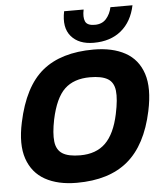

<svg xmlns="http://www.w3.org/2000/svg" viewBox="-58 -911 820 971"><g transform="rotate(-5 352.0 -425.0)"><path d="M440 -688Q364 -688 325.5 -733Q287 -778 304 -860H403Q395 -822 404.5 -800Q414 -778 453 -778Q490 -778 511 -802Q532 -826 539 -860H651Q634 -778 579.5 -733Q525 -688 440 -688ZM293 10Q197 10 132.5 -26Q68 -62 43 -135Q18 -208 42 -319Q80 -498 175 -576Q270 -654 435 -654Q531 -654 595.5 -618.5Q660 -583 684.5 -509Q709 -435 684 -319Q648 -150 552.5 -70Q457 10 293 10ZM322 -127Q403 -127 450.5 -173.5Q498 -220 519 -319Q535 -394 530 -437Q525 -480 494.5 -498Q464 -516 405 -516Q323 -516 276 -471.5Q229 -427 206 -319Q192 -250 197 -207.5Q202 -165 232 -146Q262 -127 322 -127Z"/></g></svg>

Font: Kanit SemiBold
Style: Italic
Weight: 600
Italic angle: -12°
Designer: Katatrad Team
Foundry: CadsonDemak
Version: Version 2.000; ttfautohint (v1.8.3)